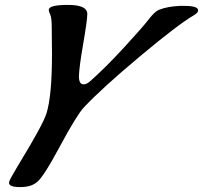

<svg xmlns="http://www.w3.org/2000/svg" viewBox="-20 -734 828 783"><path d="M192 -514 191 -620Q191 -662 185 -674Q179 -686 179 -694Q179 -714 257.5 -714Q336 -714 336 -677Q336 -652 319.5 -556.5Q303 -461 302 -425.5Q301 -390 321 -390Q333 -390 348 -403Q409 -457 485 -539.5Q561 -622 586 -654.5Q611 -687 628 -694Q664 -708 714 -710H731Q788 -710 788 -692Q788 -682 771 -672Q707 -635 550.5 -504Q394 -373 322 -296Q293 -265 224 -136.5Q155 -8 130 9Q107 29 62 29Q17 29 17 12V9Q17 2 50 -53Q157 -228 170 -273Q192 -345 192 -514Z"/></svg>

Font: Condiment
Style: Regular
Weight: 400
Designer: Angel Koziupa, Alejandro Paul
Foundry: Angel Koziupa, Alejandro Paul
Version: Version 1.001